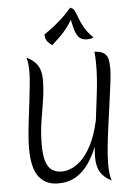

<svg xmlns="http://www.w3.org/2000/svg" viewBox="-69 -1149 883 1232"><g transform="rotate(-5 372.0 -533.0)"><path d="M216 -653Q216 -586 205 -518.5Q194 -451 183 -382Q172 -313 172 -239Q172 -164 186.5 -124Q201 -84 227 -69Q253 -54 287 -54Q311 -54 343.5 -66Q376 -78 411 -110.5Q446 -143 478 -204Q510 -265 532 -363Q543 -450 554 -543.5Q565 -637 565 -715V-720Q565 -720 565 -719.5Q565 -719 565 -715V-706Q565 -712 565 -720Q565 -742 564 -762.5Q563 -783 561 -802Q604 -799 623.5 -784Q643 -769 648 -744Q653 -719 653 -684Q653 -652 646 -596Q639 -540 629.5 -471Q620 -402 610 -330Q600 -258 593 -192.5Q586 -127 586 -78Q586 -2 600 31Q552 8 529 -29Q506 -66 506 -129Q506 -142 507 -158.5Q508 -175 510 -195Q486 -134 452 -85.5Q418 -37 370 -8.5Q322 20 257 20Q176 20 132.5 -36.5Q89 -93 89 -220Q89 -260 93.5 -312Q98 -364 105 -420Q112 -476 118.5 -530.5Q125 -585 129.5 -631Q134 -677 134 -707Q134 -772 123 -802Q170 -780 193 -745Q216 -710 216 -653ZM295 -867Q286 -873 269.5 -889Q253 -905 251 -939Q366 -1018 430 -1097Q449 -1092 458 -1074Q467 -1056 476.5 -1029Q486 -1002 505 -967Q524 -932 563 -893Q558 -891 548.5 -888Q539 -885 521 -885Q496 -885 479 -896Q462 -907 450 -936Q438 -965 428 -1019Q406 -981 376.5 -947Q347 -913 295 -867Z"/></g></svg>

Font: Merienda Light
Style: Regular
Weight: 300
Designer: Eduardo Rodriguez Tunni
Foundry: Eduardo Rodriguez Tunni
Version: Version 2.001; ttfautohint (v1.8.4.7-5d5b)